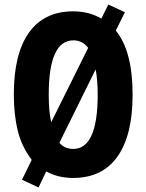

<svg xmlns="http://www.w3.org/2000/svg" viewBox="-20 -775 646 847"><path d="M565 -358Q565 -178 498 -84Q431 10 303 10Q235 10 184 -19L150 52L77 18L120 -70Q76 -127 58.5 -198Q41 -269 41 -359Q41 -538 108 -631.5Q175 -725 303 -725Q373 -725 427 -693L458 -755L531 -721L491 -640Q565 -549 565 -358ZM195 -358Q195 -322 197.5 -291.5Q200 -261 206 -236L369 -564Q343 -597 304 -597Q195 -597 195 -358ZM411 -358Q411 -420 402 -469L242 -145Q265 -118 303 -118Q411 -118 411 -358Z"/></svg>

Font: Noto Sans Ethiopic ExtraCondensed ExtraBold
Style: Regular
Weight: 800
Width: 2
Designer: Monotype Design Team
Foundry: Monotype Imaging Inc.
Version: Version 2.102; ttfautohint (v1.8.4.7-5d5b)